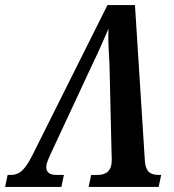

<svg xmlns="http://www.w3.org/2000/svg" viewBox="-54 -734 683 754"><path d="M-34 0H187L197 -47H168C134 -47 124 -63 129 -89C133 -106 146 -131 153 -147L312 -488C335 -535 354 -580 372 -621C370 -580 373 -533 376 -480L384 -137C385 -121 386 -100 383 -85C377 -59 358 -47 329 -47H304L294 0H569L579 -47H570C536 -47 518 -60 515 -101L476 -714H368L72 -122C40 -60 19 -47 -13 -47H-24Z"/></svg>

Font: Noto Serif Condensed SemiBold
Style: Italic
Weight: 600
Width: 3
Italic angle: -12°
Designer: Monotype Design Team
Foundry: Monotype Imaging Inc.
Version: Version 2.014